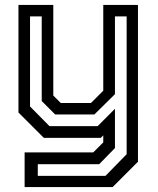

<svg xmlns="http://www.w3.org/2000/svg" viewBox="-20 -560 643 780"><path d="M158 0 55 -103V-540H196.5V-172L227 -141.5H349.5L399.5 -191.5V-540H540.5V97L437.5 200H80V59H359L399.5 18.5V-10L389.5 0ZM133.5 154.5H408.5L494.5 66.5V-493.5H447V-177.5L363.5 -95H204L149.5 -149.5V-493.5H102V-127.5L181 -47.5H376.5L447 -118V41.5L383 107H133.5Z"/></svg>

Font: Tourney Thin Medium
Style: Regular
Weight: 500
Version: Version 1.015